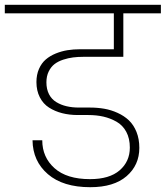

<svg xmlns="http://www.w3.org/2000/svg" viewBox="-52 -760 683 791"><path d="M-32.2 -705.1V-740.2H610.8V-705.1H456.1V-525.9H291Q268.6 -525.9 249 -523.4Q229.5 -521 208.5 -514.2Q187.5 -507.3 172.9 -496.1Q158.2 -484.9 148.7 -465.6Q139.2 -446.3 139.2 -420.9Q139.2 -392.6 149.9 -371.8Q160.6 -351.1 179.9 -339.4Q199.2 -327.6 222.4 -322.3Q245.6 -316.9 272.9 -316.9H317.9Q349.6 -316.9 377.7 -312Q405.8 -307.1 432.6 -294.9Q459.5 -282.7 479 -264.2Q498.5 -245.6 510.3 -216.6Q522 -187.5 522 -150.9Q522 -79.6 469.5 -34.2Q417 11.2 319.8 11.2Q207.5 11.2 145.3 -42.5Q83 -96.2 82 -182.1H122.1Q122.1 -112.3 172.6 -67.1Q223.1 -22 318.8 -22Q398.9 -22 440.9 -58.3Q482.9 -94.7 482.9 -151.9Q482.9 -189.5 468.3 -216.8Q453.6 -244.1 428.2 -258.5Q402.8 -272.9 374.3 -279.5Q345.7 -286.1 312 -286.1H269Q233.9 -286.1 204.1 -293.7Q174.3 -301.3 150.1 -316.7Q126 -332 112.1 -359.1Q98.1 -386.2 98.1 -421.9Q98.1 -452.1 108.6 -476.1Q119.1 -500 136.5 -514.9Q153.8 -529.8 177.7 -539.6Q201.7 -549.3 226.1 -553.2Q250.5 -557.1 277.8 -557.1H417V-705.1Z"/></svg>

Font: SVN-Poppins ExtraLight
Style: Regular
Weight: 200
Designer: Ninad Kale (Devanagari), Jonny Pinhorn (Latin)
Foundry: Indian Type Foundry
Version: Version 3.002 2017